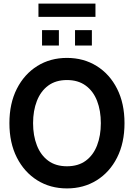

<svg xmlns="http://www.w3.org/2000/svg" viewBox="-20 -1037 747 1071"><path d="M353.5 14Q260.5 14 188 -31.2Q115.5 -76.5 74 -158.2Q32.5 -240 32.5 -350Q32.5 -460 74 -541.8Q115.5 -623.5 188 -668.8Q260.5 -714 353.5 -714Q446.5 -714 519.2 -668.8Q592 -623.5 633.2 -541.8Q674.5 -460 674.5 -350Q674.5 -240 633.2 -158.2Q592 -76.5 519.2 -31.2Q446.5 14 353.5 14ZM353.5 -109.5Q416.5 -109.5 458.5 -140.5Q500.5 -171.5 521.5 -226Q542.5 -280.5 542.5 -350Q542.5 -420 521.5 -474.2Q500.5 -528.5 458.2 -559.5Q416 -590.5 353.5 -590.5Q291 -590.5 249 -559.5Q207 -528.5 185.8 -474Q164.5 -419.5 164.5 -350Q164.5 -280.5 185.8 -226Q207 -171.5 249 -140.5Q291 -109.5 353.5 -109.5ZM214.5 -783V-869H308.5V-783ZM398.5 -783V-869H492.5V-783ZM194.5 -943V-1017H512.5V-943Z"/></svg>

Font: Cabin
Style: Bold
Weight: 700
Width: 4
Designer: Pablo Impallari
Foundry: Pablo Impallari. http://www.impallari.com Igino Marini. http://www.ikern.com
Version: Version 3.001